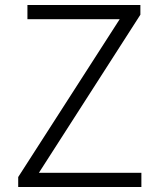

<svg xmlns="http://www.w3.org/2000/svg" viewBox="-20 -750 638 770"><path d="M460 -673H90V-730H543V-691L136 -57H547V0H53V-40Z"/></svg>

Font: 寒蝉端黑体 Light
Style: Regular
Weight: 300
Designer: ChillDuanSans {Warren2060}; 
Source Han Sans {Ryoko NISHIZUKA 西塚涼子 (kana, bopomofo & ideographs); Paul D. Hunt (Latin, G
Foundry: ChillType&Adobe
Version: Version 1.300;Glyphs 3.3 (3306)